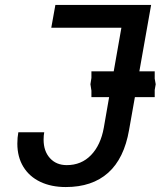

<svg xmlns="http://www.w3.org/2000/svg" viewBox="-20 -745 648 775"><path d="M50 -165.5Q50 -189.5 54 -211H158.5Q156 -198 156 -181.5Q156 -135 181.5 -106.8Q207 -78.5 249.5 -78.5Q308.5 -78.5 347.5 -119Q386.5 -159.5 399 -229.5L420.5 -353H349V-379L345 -405L349 -430.5V-457H439L470 -633H187L203.5 -725H590L542.5 -457H604.5V-427.5L608.5 -405L604.5 -382V-353H524.5L501 -220.5Q481 -105 416.5 -47.5Q352 10 245.5 10Q187 10 142.8 -11Q98.5 -32 74.2 -71.8Q50 -111.5 50 -165.5Z"/></svg>

Font: JuliaMono MediumItalic
Style: Regular
Weight: 500
Italic angle: -9°
Monospace: yes
Designer: cormullion
Foundry: corm
Version: Version 0.049; ttfautohint (v1.8.4)